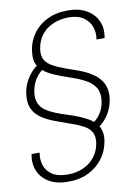

<svg xmlns="http://www.w3.org/2000/svg" viewBox="-101 -777 765 1074"><g transform="rotate(-10 281.5 -240.0)"><path d="M198 232Q132 232 89.5 206.5Q47 181 29.5 138.5Q12 96 22 44H68Q61 83 72.5 117Q84 151 116 171.5Q148 192 203 192Q252 192 292.5 173.5Q333 155 358.5 121Q384 87 390 41Q394 5 380.5 -17.5Q367 -40 339 -55Q311 -70 272 -83.5Q233 -97 185 -115Q141 -131 109 -152.5Q77 -174 61 -206.5Q45 -239 51 -288Q55 -330 77.5 -370Q100 -410 137 -438Q127 -454 124 -473Q121 -492 124 -514Q129 -570 159.5 -615Q190 -660 241 -686Q292 -712 360 -712Q424 -712 467 -687Q510 -662 529 -619.5Q548 -577 537 -524H491Q498 -558 487 -592.5Q476 -627 444 -650Q412 -673 355 -673Q307 -672 267 -654Q227 -636 202 -602.5Q177 -569 171 -521Q167 -485 180.5 -463Q194 -441 222 -425.5Q250 -410 289 -396Q328 -382 375 -365Q418 -348 449 -325Q480 -302 496 -269Q512 -236 507 -190Q502 -147 481.5 -109Q461 -71 424 -43Q434 -24 437.5 -2.5Q441 19 436 46Q427 98 396 140Q365 182 315.5 207Q266 232 198 232ZM398 -72Q425 -93 440.5 -121Q456 -149 460 -185Q465 -229 447.5 -256.5Q430 -284 398.5 -302Q367 -320 329.5 -333Q292 -346 256 -359Q222 -372 200 -383.5Q178 -395 162 -409Q135 -388 118.5 -358Q102 -328 97 -291Q93 -255 104 -230Q115 -205 138.5 -189Q162 -173 193 -160.5Q224 -148 258 -137.5Q292 -127 326 -113Q348 -103 365.5 -94Q383 -85 398 -72Z"/></g></svg>

Font: DM Sans ExtraLight
Style: Italic
Weight: 250
Italic angle: -10°
Designer: Colophon Foundry, Jonny Pinhorn
Foundry: Colophon Foundry
Version: Version 4.004;gftools[0.9.30]